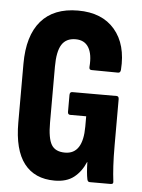

<svg xmlns="http://www.w3.org/2000/svg" viewBox="-50 -701 553 747"><g transform="rotate(5 226.5 -327.5)"><path d="M191 6Q113 6 72 -47Q31 -100 31 -207V-436Q31 -546 80.5 -603.5Q130 -661 225 -661Q319 -661 368.5 -603Q418 -545 411 -446Q410 -434 401 -434L297 -435Q287 -435 288 -447Q292 -496 276 -522.5Q260 -549 225 -549Q188 -549 171 -522Q154 -495 154 -436V-217Q154 -156 169 -131Q184 -106 222 -106Q292 -106 292 -214V-254H230Q220 -254 220 -265V-331Q220 -343 230 -343H403Q412 -343 412 -331V-153Q412 -104 414 -70.5Q416 -37 419 -13Q422 0 410 0H328Q320 0 318 -10Q313 -34 312 -77H311Q295 -39 266.5 -16.5Q238 6 191 6Z"/></g></svg>

Font: Sofia Sans Extra Condensed ExtraBold
Style: Regular
Weight: 800
Designer: Botio Nikoltchev, Ani Petrova
Foundry: lettersoup
Version: Version 4.101; ttfautohint (v1.8.4.7-5d5b)